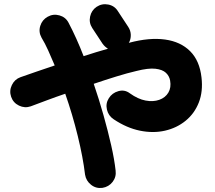

<svg xmlns="http://www.w3.org/2000/svg" viewBox="-20 -837 1040 930"><path d="M476 73Q445 77 421 58Q397 39 392 9Q382 -75 356.5 -179Q331 -283 296 -383Q249 -367 206.5 -351Q164 -335 129 -322Q100 -312 72 -325.5Q44 -339 34 -368Q24 -397 37.5 -425Q51 -453 79 -463Q116 -476 158 -490.5Q200 -505 245 -520Q229 -558 213.5 -592.5Q198 -627 181 -655Q166 -682 175 -711.5Q184 -741 211 -756Q238 -771 268 -762.5Q298 -754 312 -727Q331 -691 349.5 -650Q368 -609 385 -565Q415 -575 445 -584Q475 -593 503 -601Q487 -611 477 -625L427 -701Q410 -727 416.5 -757Q423 -787 448 -804Q474 -821 504.5 -815Q535 -809 551 -783L601 -707Q613 -689 613.5 -668Q614 -647 604 -629L606 -630Q704 -656 779.5 -645.5Q855 -635 901 -589Q947 -543 956 -462Q964 -394 943 -340.5Q922 -287 879 -252Q836 -217 779 -204Q722 -191 658 -204Q594 -217 531 -259Q505 -276 498 -306Q491 -336 507 -361Q523 -387 553.5 -395.5Q584 -404 609 -385Q648 -357 685 -350Q722 -343 751.5 -353.5Q781 -364 795.5 -388.5Q810 -413 804 -447Q800 -469 783.5 -484.5Q767 -500 733 -504Q699 -508 640 -493Q597 -483 543.5 -466.5Q490 -450 434 -431Q460 -355 481.5 -278.5Q503 -202 518.5 -133.5Q534 -65 540 -11Q544 20 525.5 44Q507 68 476 73Z"/></svg>

Font: Zen Maru Gothic Black
Style: Regular
Weight: 900
Designer: Yoshimichi Ohira
Foundry: Positype
Version: Version 1.001